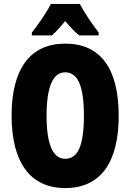

<svg xmlns="http://www.w3.org/2000/svg" viewBox="-20 -947 663 977"><path d="M386 -927H239C222 -892 170 -815 142 -781V-767H244C261 -781 284 -806 312 -840C339 -807 362 -783 383 -767H482V-781C442 -834 410 -883 386 -927ZM584 -358C584 -599 491 -725 312 -725C134 -725 39 -597 39 -359C39 -119 135 10 312 10C490 10 584 -118 584 -358ZM217 -358C217 -505 249 -579 312 -579C376 -579 407 -509 407 -358C407 -208 377 -139 312 -139C249 -139 217 -212 217 -358Z"/></svg>

Font: Noto Sans Bengali ExtraCondensed Black
Style: Regular
Weight: 900
Width: 2
Designer: Joana Ranito - Universal Thirst; Jelle Bosma - Monotype Design Team
Foundry: Universal Thirst ehf.
Version: Version 3.000